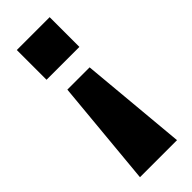

<svg xmlns="http://www.w3.org/2000/svg" viewBox="-229 -535 744 744"><g transform="rotate(-45 143.0 -163.0)"><path d="M41 180 82 -259H204L244 180ZM52 -343V-506H232V-343Z"/></g></svg>

Font: Nunito Sans 6pt ExtraBold
Style: Regular
Weight: 800
Version: Version 3.101;gftools[0.9.27]